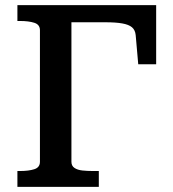

<svg xmlns="http://www.w3.org/2000/svg" viewBox="-20 -730 675 750"><path d="M259 -643V-98Q259 -82 271 -74Q283 -66 302 -64Q321 -62 342 -62H366V0H48V-62H59Q92 -62 114 -69Q136 -76 136 -98V-612Q136 -634 114 -641Q92 -648 59 -648H48V-710H590V-479H520L510 -593Q508 -613 495.5 -623.5Q483 -634 457.5 -638.5Q432 -643 393 -643Z"/></svg>

Font: Roboto Serif Medium
Style: Regular
Weight: 500
Designer: Greg Gazdowicz
Foundry: Commercial Type
Version: Version 1.008